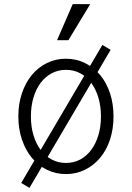

<svg xmlns="http://www.w3.org/2000/svg" viewBox="-20 -835 640 932"><path d="M300 10Q350 10 392.5 -11Q435 -32 466 -69Q497 -106 514 -157.5Q531 -209 531 -270Q531 -331 514 -382.5Q497 -434 466 -471Q435 -508 392.5 -529Q350 -550 300 -550Q250 -550 207.5 -529Q165 -508 134.5 -471Q104 -434 86.5 -382.5Q69 -331 69 -270Q69 -209 86.5 -157.5Q104 -106 134.5 -69Q165 -32 207.5 -11Q250 10 300 10ZM300 -44Q263 -44 231.5 -60.5Q200 -77 177.5 -107Q155 -137 142.5 -178.5Q130 -220 130 -270Q130 -320 142.5 -361.5Q155 -403 177.5 -433Q200 -463 231.5 -479.5Q263 -496 300 -496Q338 -496 369 -479.5Q400 -463 422.5 -433Q445 -403 457.5 -361.5Q470 -320 470 -270Q470 -220 457.5 -178.5Q445 -137 422.5 -107Q400 -77 369 -60.5Q338 -44 300 -44ZM83 53 123 77 517 -593 477 -617ZM418 -815H333L257 -640H312Z"/></svg>

Font: CommitMonoV142 ExtLt
Style: Regular
Weight: 200
Monospace: yes
Designer: Eigil Nikolajsen
Foundry: Eigil Nikolajsen
Version: Version 1.142